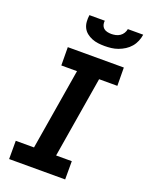

<svg xmlns="http://www.w3.org/2000/svg" viewBox="-173 -1041 867 1127"><g transform="rotate(20 260.0 -477.5)"><path d="M30 0V-114H144L228 -621H130L129 -735H479L480 -621H366L282 -114H380V0ZM329 -815Q308 -815 288 -817.5Q268 -820 249.5 -827.5Q231 -835 216 -847Q201 -859 192.5 -876Q184 -893 182.5 -913.5Q181 -934 184 -955H280Q278 -942 281.5 -929.5Q285 -917 294 -909Q303 -901 316 -898Q329 -895 342 -895Q355 -895 369 -898Q383 -901 395 -909Q407 -917 414.5 -929.5Q422 -942 424 -955H520Q517 -934 508.5 -913.5Q500 -893 485.5 -876Q471 -859 452 -847Q433 -835 412.5 -827.5Q392 -820 371 -817.5Q350 -815 329 -815Z"/></g></svg>

Font: Iosevka Curly Slab Heavy
Style: Italic
Weight: 900
Italic angle: -9°
Monospace: yes
Designer: Belleve Invis
Foundry: Belleve Invis
Version: Version 22.1.2; ttfautohint (v1.8.4)